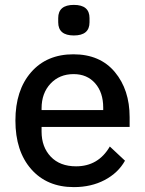

<svg xmlns="http://www.w3.org/2000/svg" viewBox="-20 -753 593 785"><path d="M218 -662V-679Q218 -733 282 -733Q346 -733 346 -679V-662Q346 -608 282 -608Q218 -608 218 -662ZM282 12Q172 12 107.5 -61.5Q43 -135 43 -260Q43 -384 107 -457.5Q171 -531 280 -531Q389 -531 449.5 -458.5Q510 -386 510 -274V-234H150V-215Q150 -152 187.5 -112.5Q225 -73 291 -73Q382 -73 429 -154L491 -96Q463 -46 408 -17Q353 12 282 12ZM150 -303H402V-313Q402 -375 369 -412.5Q336 -450 281 -450Q223 -450 186.5 -411Q150 -372 150 -310Z"/></svg>

Font: Anuphan Medium
Style: Regular
Weight: 500
Designer: Mike Abbink, Paul van der Laan, Pieter van Rosmalen, Mint Tantisuwanna
Foundry: Bold Monday; Cadson Demak
Version: Version 3.002;hotconv 1.0.109;makeotfexe 2.5.65596